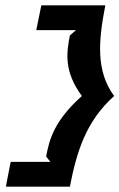

<svg xmlns="http://www.w3.org/2000/svg" viewBox="-20 -630 448 720"><path d="M20 -23 2 70H242C268 -63 303 -176 408 -270C339 -364 349 -477 375 -610H135L116 -517H265L242 -497C230 -434 218 -364 287 -270C182 -176 165 -106 153 -43L169 -23Z"/></svg>

Font: Charger EcoBlack
Style: Obl
Weight: 1000
Designer: Jasper
Foundry: Cannot Into Space Fonts
Version: Version 1.1